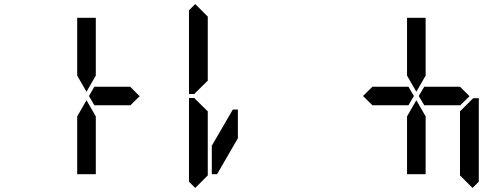

<svg xmlns="http://www.w3.org/2000/svg" viewBox="-20 -975 2488 950"><path d="M624 -546 671 -499 624 -453V-454H606H604H475H454H447L420 -500L447 -546H454H475H488ZM362 -673V-887H454V-876V-673V-601L408 -521L362 -601ZM454 -157V-113H362V-327V-399L408 -479L454 -399V-327Z M946 -45 915 -76V-490H942L946 -485L1008 -424V-218V-113V-107ZM946 -515 942 -510H915V-924L946 -955L1008 -893V-887V-782V-576ZM1157 -291 1054 -113H1028V-254L1132 -433H1157Z M2317 -485 2322 -489H2349V-76L2318 -45L2256 -107V-113V-218V-424ZM1776 -500 1824 -547V-546H1960H2001L2028 -500L2001 -454H1844H1841H1824V-453ZM2256 -546 2303 -499 2256 -453V-454H2238H2236H2107H2086H2079L2052 -500L2079 -546H2086H2107H2120ZM1994 -673V-887H2086V-876V-673V-601L2040 -521L1994 -601ZM2086 -157V-113H1994V-327V-399L2040 -479L2086 -399V-327Z"/></svg>

Font: DSEG14 Classic
Style: Regular
Weight: 400
Designer: Keshikan(Twitter:@keshinomi_88pro)
Version: Version 0.46